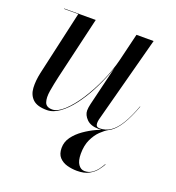

<svg xmlns="http://www.w3.org/2000/svg" viewBox="-126 -562 818 890"><g transform="rotate(20 283.0 -116.5)"><path d="M124 10Q76 10 54.5 -10.8Q33 -31.5 31 -65.8Q29 -100 38 -141L109.5 -458H39.5V-460H195L123 -152.5Q114 -113 108.2 -78.5Q102.5 -44 109.8 -22.5Q117 -1 147 -1Q172.5 -1 204 -29.8Q235.5 -58.5 266.8 -106.2Q298 -154 324 -211.8Q350 -269.5 364 -327H366Q357.5 -290 340 -245Q322.5 -200 298.8 -155Q275 -110 246.5 -72.8Q218 -35.5 186.8 -12.8Q155.5 10 124 10ZM380 10Q341 10 321 -10Q301 -30 301 -52.5Q301 -58.5 302.2 -67.8Q303.5 -77 305.5 -85L396 -460H480.5L366.5 -31Q365.5 -26.5 365 -21.8Q364.5 -17 364.5 -13Q364.5 6 383 6Q412.5 6 436.8 -10.2Q461 -26.5 482.5 -61.8Q504 -97 525 -153.5L526.5 -153Q505 -95.5 483 -59.5Q461 -23.5 436 -6.8Q411 10 380 10ZM352 227Q326.5 227 303 220.5Q279.5 214 264.2 197.5Q249 181 249 151Q249 121 267.2 96.2Q285.5 71.5 313.2 52Q341 32.5 370.5 19Q400 5.5 423 -2L424 0Q408.5 8.5 389.2 27Q370 45.5 356 75Q342 104.5 342 146Q342 181 354.5 198.5Q367 216 385 216Q405 216 420.5 205.8Q436 195.5 447 180.8Q458 166 465 153L467 154Q459.5 168 446.2 185Q433 202 410.2 214.5Q387.5 227 352 227Z"/></g></svg>

Font: Bodoni Moda 96pt
Style: Italic
Weight: 400
Italic angle: -13°
Version: Version 2.004